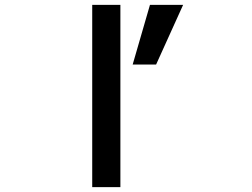

<svg xmlns="http://www.w3.org/2000/svg" viewBox="-20 -771 1040 792"><path d="M598.6 -751H735.4L624 -504.9H527.3ZM360.4 1V-751H476.6V1Z"/></svg>

Font: GenEi Gothic M SemiBold
Style: Regular
Weight: 500
Designer: o_tamon (Modified); [Source Han Sans]
Ryoko NISHIZUKA  (kana & ideographs); Paul D. Hunt (Latin, Greek & Cyrillic); Wenl
Version: Version 1.1a;Original Version 1.004